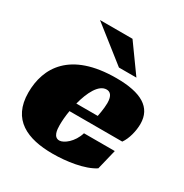

<svg xmlns="http://www.w3.org/2000/svg" viewBox="-151 -756 850 885"><g transform="rotate(30 273.5 -313.5)"><path d="M499 -201C520 -230 531 -277 531 -313C531 -401 462 -441 330 -441C85 -441 11 -313 11 -181C11 -36 115 8 248 8C321 8 413 -5 465 -39L491 -146H327C311 -92 268 -60 245 -60C214 -60 211 -98 211 -123C211 -144 213 -172 218 -201ZM351 -320C351 -290 342 -247 342 -247H228C245 -313 275 -373 317 -373C335 -373 351 -361 351 -320ZM315 -489H408L303 -635H130Z"/></g></svg>

Font: Racing Sans One
Style: Regular
Weight: 400
Designer: Pablo Impallari, Rodrigo Fuenzalida
Foundry: Pablo Impallari, Rodrigo Fuenzalida
Version: Version 1.001